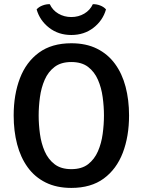

<svg xmlns="http://www.w3.org/2000/svg" viewBox="-20 -908 700 941"><path d="M169.5 -342Q169.5 -298 175.8 -251.8Q182 -205.5 199 -166.5Q216 -127.5 247.5 -103.2Q279 -79 329.5 -79Q380.5 -79 411.8 -103.2Q443 -127.5 460 -166.5Q477 -205.5 483.2 -251.8Q489.5 -298 489.5 -342Q489.5 -386 483.2 -432Q477 -478 460 -517Q443 -556 411.8 -580Q380.5 -604 329.5 -604Q279 -604 247.5 -580Q216 -556 199 -517Q182 -478 175.8 -432Q169.5 -386 169.5 -342ZM47 -342Q47 -444 77.5 -524Q108 -604 170.8 -650Q233.5 -696 329.5 -696Q402 -696 455.2 -669.5Q508.5 -643 543.5 -595.2Q578.5 -547.5 595.5 -482.8Q612.5 -418 612.5 -342Q612.5 -239.5 581.8 -159.2Q551 -79 488.5 -33Q426 13 329.5 13Q257.5 13 204 -13.5Q150.5 -40 115.8 -88Q81 -136 64 -200.8Q47 -265.5 47 -342ZM499.5 -862Q484 -807.5 438.2 -772Q392.5 -736.5 329.5 -736.5Q266.5 -736.5 220.8 -772Q175 -807.5 159.5 -862Q170.5 -874.5 188.5 -881.2Q206.5 -888 224 -887.5Q237.5 -858 266 -841.2Q294.5 -824.5 329.5 -824.5Q364.5 -824.5 393 -841.2Q421.5 -858 435 -887.5Q453 -888 470.8 -881.2Q488.5 -874.5 499.5 -862Z"/></svg>

Font: Signika Light Medium
Style: Regular
Weight: 500
Version: Version 2.003;gftools[0.9.32]